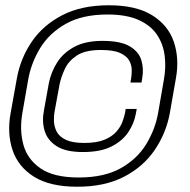

<svg xmlns="http://www.w3.org/2000/svg" viewBox="-20 -700 720 728"><path d="M273 8Q169 8 108.8 -30Q48.5 -68 27.5 -131.2Q6.5 -194.5 20 -269.5L44 -403Q57.5 -478.5 100.2 -541.5Q143 -604.5 215.8 -642.2Q288.5 -680 392.5 -680Q496.5 -680 557.2 -642Q618 -604 639.2 -541Q660.5 -478 647 -403L623.5 -269Q609.5 -194.5 566.5 -131.2Q523.5 -68 450.5 -30Q377.5 8 273 8ZM278 -27Q375 -27 437.8 -62.2Q500.5 -97.5 534.5 -153.5Q568.5 -209.5 579.5 -271.5L601.5 -398.5Q610 -445.5 604.2 -489.8Q598.5 -534 574.8 -569Q551 -604 505.2 -624.5Q459.5 -645 387.5 -645Q292 -645 229.2 -609.5Q166.5 -574 132.2 -517.5Q98 -461 87 -398.5L65 -272.5Q53.5 -208 68.5 -152Q83.5 -96 133.8 -61.5Q184 -27 278 -27ZM294.5 -123.5Q229.5 -123.5 194.8 -145.8Q160 -168 149.2 -204Q138.5 -240 146.5 -280.5L165 -383.5Q173 -425.5 196.2 -462.5Q219.5 -499.5 261.5 -522.2Q303.5 -545 368.5 -545Q436.5 -545 471.2 -524.8Q506 -504.5 515.8 -472.2Q525.5 -440 519.5 -405L516.5 -387H474.5L477 -401Q479.5 -415.5 479.5 -434.2Q479.5 -453 470 -470.2Q460.5 -487.5 435.5 -499Q410.5 -510.5 362.5 -510.5Q303.5 -510.5 271.8 -489.8Q240 -469 226 -439Q212 -409 206 -381L188.5 -285.5Q184 -264.5 184.5 -242.2Q185 -220 195 -200.8Q205 -181.5 230 -169.8Q255 -158 299.5 -158Q347 -158 376.2 -170.2Q405.5 -182.5 421.5 -201Q437.5 -219.5 444.5 -239Q451.5 -258.5 454.5 -273.5L456.5 -287H498.5L495 -268.5Q489 -233.5 467.2 -200Q445.5 -166.5 403.5 -145Q361.5 -123.5 294.5 -123.5Z"/></svg>

Font: Anybody ExtraExpanded Light
Style: Italic
Weight: 300
Width: 8
Italic angle: -10°
Designer: Tyler Finck
Foundry: Etcetera Type Company
Version: Version 1.010; ttfautohint (v1.8.3) -l 8 -r 50 -G 200 -x 14 